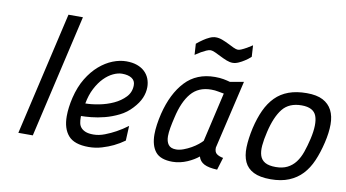

<svg xmlns="http://www.w3.org/2000/svg" viewBox="-74 -910 1979 1098"><g transform="rotate(10 915.5 -361.5)"><path d="M246 -715H330L165 0H81Z M505 -65Q537 -65 570.5 -78Q604 -91 633 -107Q666 -125 698 -149L694 -63Q665 -42 632 -26Q603 -12 566.5 -1Q530 10 490 10Q407 10 372 -30Q337 -70 337 -142Q337 -192 351 -251Q367 -317 396.5 -365.5Q426 -414 463 -446Q500 -478 540.5 -494Q581 -510 619 -510Q655 -510 681.5 -500.5Q708 -491 726 -474Q744 -457 753 -434Q762 -411 762 -385Q762 -353 748.5 -321.5Q735 -290 705 -258Q675 -225 634.5 -205Q594 -185 553 -174.5Q512 -164 475.5 -160.5Q439 -157 417 -157V-147Q417 -131 420 -116Q423 -101 432.5 -90Q442 -79 459 -72Q476 -65 505 -65ZM607 -436Q583 -436 555.5 -423Q528 -410 503 -384.5Q478 -359 458 -320.5Q438 -282 429 -232Q463 -232 507.5 -240.5Q552 -249 591 -267Q630 -285 657 -313.5Q684 -342 684 -383Q684 -409 663.5 -422.5Q643 -436 607 -436Z M1208 -113Q1207 -87 1221.5 -76.5Q1236 -66 1259 -62L1237 10Q1187 8 1161 -5.5Q1135 -19 1127 -47Q1115 -37 1098.5 -27Q1082 -17 1062.5 -8.5Q1043 0 1021 5Q999 10 977 10Q907 10 878 -26Q849 -62 849 -127Q849 -153 853.5 -184.5Q858 -216 866 -249Q896 -370 961.5 -440Q1027 -510 1134 -510Q1162 -510 1183.5 -506Q1205 -502 1222 -497L1301 -511ZM985 -63Q1005 -63 1028 -71.5Q1051 -80 1072 -92Q1093 -104 1109 -117Q1125 -130 1133 -139L1199 -425Q1185 -427 1166 -431Q1147 -435 1125 -435Q1051 -435 1008.5 -385Q966 -335 945 -241Q937 -208 932 -179.5Q927 -151 927 -130Q927 -99 940.5 -81Q954 -63 985 -63ZM1320 -660Q1303 -644 1285 -633Q1270 -623 1252 -615Q1234 -607 1218 -607Q1201 -607 1182 -614.5Q1163 -622 1144.5 -631.5Q1126 -641 1109.5 -648.5Q1093 -656 1081 -656Q1072 -656 1057.5 -649.5Q1043 -643 1029 -635Q1013 -625 996 -614L992 -678Q1011 -694 1029 -706Q1045 -717 1063.5 -725.5Q1082 -734 1099 -734Q1118 -734 1137.5 -726.5Q1157 -719 1175 -710Q1193 -701 1208.5 -693.5Q1224 -686 1235 -686Q1243 -686 1256.5 -692Q1270 -698 1284 -706Q1299 -715 1316 -726Z M1667 -510Q1725 -510 1760.5 -491.5Q1796 -473 1813.5 -439Q1831 -405 1831 -357Q1831 -309 1817 -250Q1803 -190 1782 -141.5Q1761 -93 1729.5 -59.5Q1698 -26 1653 -7.5Q1608 11 1547 11Q1485 11 1448 -7.5Q1411 -26 1395 -61Q1379 -96 1380.5 -146Q1382 -196 1396 -259Q1410 -319 1431.5 -365.5Q1453 -412 1485 -444.5Q1517 -477 1562 -493.5Q1607 -510 1667 -510ZM1564 -63Q1603 -63 1631 -77Q1659 -91 1678.5 -116.5Q1698 -142 1710.5 -178Q1723 -214 1733 -257Q1753 -345 1736 -390.5Q1719 -436 1650 -436Q1577 -436 1539.5 -389Q1502 -342 1481 -252Q1470 -206 1467 -171Q1464 -136 1472 -112Q1480 -88 1502 -75.5Q1524 -63 1564 -63Z"/></g></svg>

Font: Panefresco 500wt
Style: Italic
Weight: 700
Foundry: Campivisivi & Chank Co
Version: Version 1.000